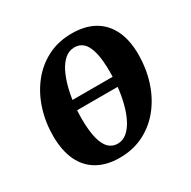

<svg xmlns="http://www.w3.org/2000/svg" viewBox="-134 -700 844 847"><g transform="rotate(-30 288.0 -277.0)"><path d="M418 -263H161.5L169 -312.5H424ZM333.5 -568.5Q400 -568.5 446.5 -542.5Q493 -516.5 517.8 -466.2Q542.5 -416 543 -343Q543 -271.5 522.8 -207.5Q502.5 -143.5 463.8 -93.8Q425 -44 369.5 -15.5Q314 13 244.5 13Q179.5 13 133 -13.2Q86.5 -39.5 62.2 -89.8Q38 -140 37 -212.5Q36.5 -284.5 56.8 -348.8Q77 -413 115.8 -462.5Q154.5 -512 209.5 -540.2Q264.5 -568.5 333.5 -568.5ZM314 -509.5Q286 -509.5 264.8 -491.5Q243.5 -473.5 228.2 -443Q213 -412.5 203 -374.5Q193 -336.5 188.5 -296.5Q184 -256.5 184 -219.5Q184.5 -154.5 195 -116.5Q205.5 -78.5 224 -62Q242.5 -45.5 267 -45.5Q294.5 -45.5 315.5 -63.5Q336.5 -81.5 352 -112Q367.5 -142.5 377.2 -180.5Q387 -218.5 391.5 -258.8Q396 -299 395.5 -336.5Q395.5 -402 385.2 -439.8Q375 -477.5 357 -493.5Q339 -509.5 314 -509.5Z"/></g></svg>

Font: Merriweather
Style: Bold Italic
Weight: 700
Italic angle: -7.8°
Version: Version 2.101